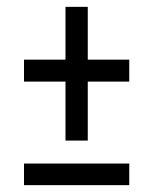

<svg xmlns="http://www.w3.org/2000/svg" viewBox="-20 -539 445 560"><path d="M171 -129V-301H50V-365H171V-519H236V-365H357V-301H236V-129ZM50 1V-62H357V1Z"/></svg>

Font: Junicode Two Beta Condensed Medium
Style: Regular
Weight: 500
Width: 3
Designer: Peter S. Baker
Foundry: Briery Creek Software
Version: Version 1.053; ttfautohint (v1.8.4)